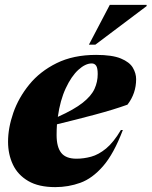

<svg xmlns="http://www.w3.org/2000/svg" viewBox="-20 -752 621 787"><path d="M483.5 -219Q446.5 -121.5 402.5 -71Q358.5 -20.5 309.5 -2.8Q260.5 15 206.5 15Q138.5 15 95.8 -10Q53 -35 33 -77.2Q13 -119.5 13 -171Q13 -227.5 34.5 -289.5Q56 -351.5 100 -405.5Q144 -459.5 212.2 -493.2Q280.5 -527 374 -527Q440 -527 475.5 -512.2Q511 -497.5 524.5 -474.5Q538 -451.5 538 -427.5Q538 -369 502.5 -323Q447.5 -303 368.8 -282Q290 -261 213.5 -242.5Q212 -221 212 -198.5Q212 -149.5 231 -125.5Q250 -101.5 293.5 -101.5Q323.5 -101.5 353.8 -109.8Q384 -118 414.8 -143.2Q445.5 -168.5 475.5 -219ZM356 -492Q330 -492 301.2 -465.8Q272.5 -439.5 249.5 -390.2Q226.5 -341 217 -273Q284 -303 319.2 -331Q354.5 -359 367.5 -387.8Q380.5 -416.5 380.5 -448.5Q380.5 -473.5 374 -482.8Q367.5 -492 356 -492ZM344.5 -569 430 -732H581V-727L371 -569Z"/></svg>

Font: Newsreader 72pt ExtraBold
Style: Italic
Weight: 800
Italic angle: -17°
Designer: Hugues Gentile
Foundry: Production Type
Version: Version 1.003; ttfautohint (v1.8.3)